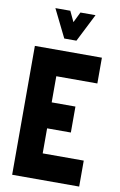

<svg xmlns="http://www.w3.org/2000/svg" viewBox="-100 -973 643 1027"><g transform="rotate(10 222.0 -459.0)"><path d="M190 -766 115 -918H196L223 -861L251 -918H333L256 -766ZM42 0V-700H406V-560H183V-418H312V-277H183V-141H406V0Z"/></g></svg>

Font: Stick No Bills ExtraBold
Style: Regular
Weight: 800
Version: Version 2.000